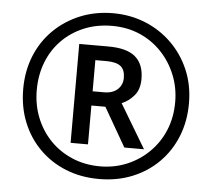

<svg xmlns="http://www.w3.org/2000/svg" viewBox="-52 -781 936 847"><g transform="rotate(5 416.0 -357.0)"><path d="M278 -138V-576H407Q489 -576 527 -543.5Q565 -511 565 -446Q565 -399 541 -371.5Q517 -344 487 -332L603 -138H516L417 -310H355V-138ZM405 -373Q444 -373 465.5 -393Q487 -413 487 -444Q487 -479 467.5 -495Q448 -511 404 -511H355V-373ZM416 10Q336 10 269 -17Q202 -44 152.5 -93.5Q103 -143 76 -210Q49 -277 49 -357Q49 -436 76 -503Q103 -570 153 -619.5Q203 -669 270 -696.5Q337 -724 416 -724Q492 -724 558.5 -697Q625 -670 675.5 -620.5Q726 -571 754.5 -504Q783 -437 783 -357Q783 -277 756 -210Q729 -143 679.5 -93.5Q630 -44 563 -17Q496 10 416 10ZM416 -46Q479 -46 534.5 -69Q590 -92 632.5 -134Q675 -176 698.5 -232.5Q722 -289 722 -357Q722 -421 699 -477.5Q676 -534 635 -577Q594 -620 538.5 -644Q483 -668 416 -668Q349 -668 293 -645Q237 -622 195.5 -580.5Q154 -539 131.5 -482Q109 -425 109 -357Q109 -292 131.5 -235.5Q154 -179 195 -136.5Q236 -94 292.5 -70Q349 -46 416 -46Z"/></g></svg>

Font: Noto Sans Cham Medium
Style: Regular
Weight: 500
Version: Version 2.002